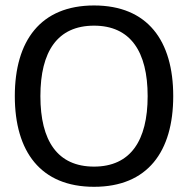

<svg xmlns="http://www.w3.org/2000/svg" viewBox="-20 -682 698 713"><path d="M329.2 11.7C528.3 11.7 623.3 -119.2 623.3 -325C623.3 -530.8 528.3 -661.7 329.2 -661.7C130.8 -661.7 35 -530.8 35 -325C35 -119.2 130.8 11.7 329.2 11.7ZM329.2 -63.3C193.3 -63.3 130 -159.2 130 -325C130 -490.8 193.3 -586.7 329.2 -586.7C464.2 -586.7 528.3 -490.8 528.3 -325C528.3 -159.2 464.2 -63.3 329.2 -63.3Z"/></svg>

Font: Familjen Grotesk
Style: Regular
Weight: 400
Designer: Anders Wikstroem, Jonas Baeckman, Matilda Gysing, Kristian Moeller
Foundry: Familjen STHLM AB
Version: Version 2.000